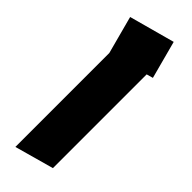

<svg xmlns="http://www.w3.org/2000/svg" viewBox="-245 -684 698 698"><g transform="rotate(45 104.0 -335.5)"><path d="M28 3V-480L-11 -626L165 -674L204 -528L179 -521V-39Z"/></g></svg>

Font: Blaka Ink
Style: Regular
Weight: 400
Designer: Mohamed Gaber
Foundry: Kief Type Foundry
Version: Version 1.003; ttfautohint (v1.8.4.7-5d5b)